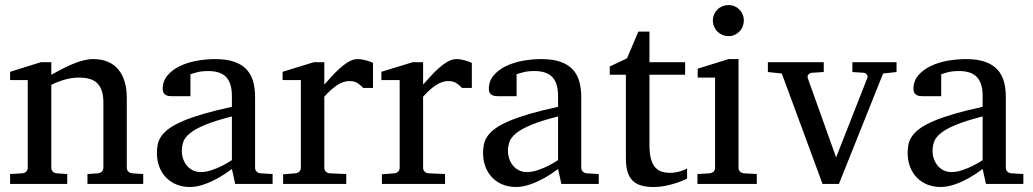

<svg xmlns="http://www.w3.org/2000/svg" viewBox="-20 -728 4087 760"><path d="M326.2 0V-39.1L368.2 -42Q377 -43 383.1 -48.8Q389.2 -54.7 389.2 -64V-324.2Q389.2 -371.6 367.2 -396.2Q345.2 -420.9 293 -420.9Q264.2 -420.9 236.3 -412.8Q208.5 -404.8 183.1 -392.1V-64Q183.1 -54.7 189 -48.8Q194.8 -43 204.1 -42L246.1 -39.1V0H20V-39.1L68.8 -42Q78.1 -43 84 -48.8Q89.8 -54.7 89.8 -64V-411.1H20V-443.8L142.1 -481.9H183.1V-432.1Q204.1 -443.8 225.8 -455.1Q247.6 -466.3 269 -475.1Q290.5 -483.9 310.5 -489Q330.6 -494.1 348.1 -494.1Q413.6 -494.1 447.8 -453.6Q481.9 -413.1 481.9 -339.8V-64Q481.9 -54.7 488 -48.8Q494.1 -43 502.9 -42L546.9 -39.1V0Z M897.9 -267.1Q830.6 -250 791 -233.4Q751.5 -216.8 731.2 -200Q710.9 -183.1 705.3 -165.8Q699.7 -148.4 699.7 -129.9Q699.7 -114.3 704.8 -99.4Q710 -84.5 719.5 -72.8Q729 -61 742.9 -54Q756.8 -46.9 774.9 -46.9Q794.9 -46.9 816.7 -54.2Q838.4 -61.5 856.4 -70.3Q877.4 -80.6 897.9 -94.2ZM911.1 0 897.9 -59.1Q871.6 -39.1 843.8 -23.4Q831.5 -16.6 817.9 -10.3Q804.2 -3.9 789.8 1.2Q775.4 6.3 760.5 9.3Q745.6 12.2 731 12.2Q703.6 12.2 679.9 2.9Q656.2 -6.3 638.7 -23.9Q621.1 -41.5 611.1 -66.4Q601.1 -91.3 601.1 -123Q601.1 -141.6 604.7 -158.2Q608.4 -174.8 619.6 -190.4Q630.9 -206.1 651.1 -220.5Q671.4 -234.9 704.3 -249Q737.3 -263.2 784.9 -277.1Q832.5 -291 897.9 -305.2V-348.1Q897.9 -398.4 875.5 -422.6Q853 -446.8 804.7 -446.8Q778.3 -446.8 759.8 -441.9Q741.2 -437 733.9 -434.1V-347.2H661.1Q654.3 -347.2 647.7 -348.1Q641.1 -349.1 635.7 -352.3Q630.4 -355.5 627.2 -361.1Q624 -366.7 624 -376Q624 -406.7 642.6 -429Q661.1 -451.2 690.9 -465.8Q720.7 -480.5 757.8 -487.3Q794.9 -494.1 832 -494.1Q878.4 -494.1 908.9 -482.9Q939.5 -471.7 957.3 -451.7Q975.1 -431.6 982.4 -404.3Q989.7 -377 989.7 -344.2V-64Q989.7 -54.7 995.8 -48.8Q1002 -43 1010.7 -42L1059.1 -39.1V0Z M1417.5 -379.9Q1407.7 -391.1 1395 -399.2Q1382.3 -407.2 1363.8 -407.2Q1339.4 -407.2 1314.5 -390.9Q1289.6 -374.5 1263.7 -345.2V-64Q1263.7 -54.7 1269.5 -48.8Q1275.4 -43 1284.7 -42L1350.6 -39.1V0H1100.6V-38.1L1149.9 -42Q1158.7 -43 1164.8 -48.8Q1170.9 -54.7 1170.9 -64V-411.1H1098.6V-443.8L1222.7 -481.9H1263.7V-393.1Q1274.4 -404.8 1289.8 -422.1Q1305.2 -439.5 1322.8 -455.6Q1340.3 -471.7 1359.1 -482.9Q1377.9 -494.1 1395.5 -494.1Q1403.3 -494.1 1412.1 -492.7Q1420.9 -491.2 1429.2 -489Q1437.5 -486.8 1444.6 -484.1Q1451.7 -481.4 1456.5 -479V-379.9Z M1808.6 -379.9Q1798.8 -391.1 1786.1 -399.2Q1773.4 -407.2 1754.9 -407.2Q1730.5 -407.2 1705.6 -390.9Q1680.7 -374.5 1654.8 -345.2V-64Q1654.8 -54.7 1660.6 -48.8Q1666.5 -43 1675.8 -42L1741.7 -39.1V0H1491.7V-38.1L1541 -42Q1549.8 -43 1555.9 -48.8Q1562 -54.7 1562 -64V-411.1H1489.7V-443.8L1613.8 -481.9H1654.8V-393.1Q1665.5 -404.8 1680.9 -422.1Q1696.3 -439.5 1713.9 -455.6Q1731.4 -471.7 1750.2 -482.9Q1769 -494.1 1786.6 -494.1Q1794.4 -494.1 1803.2 -492.7Q1812 -491.2 1820.3 -489Q1828.6 -486.8 1835.7 -484.1Q1842.8 -481.4 1847.7 -479V-379.9Z M2189 -267.1Q2121.6 -250 2082 -233.4Q2042.5 -216.8 2022.2 -200Q2002 -183.1 1996.3 -165.8Q1990.7 -148.4 1990.7 -129.9Q1990.7 -114.3 1995.8 -99.4Q2001 -84.5 2010.5 -72.8Q2020 -61 2033.9 -54Q2047.9 -46.9 2065.9 -46.9Q2085.9 -46.9 2107.7 -54.2Q2129.4 -61.5 2147.5 -70.3Q2168.5 -80.6 2189 -94.2ZM2202.1 0 2189 -59.1Q2162.6 -39.1 2134.8 -23.4Q2122.6 -16.6 2108.9 -10.3Q2095.2 -3.9 2080.8 1.2Q2066.4 6.3 2051.5 9.3Q2036.6 12.2 2022 12.2Q1994.6 12.2 1970.9 2.9Q1947.3 -6.3 1929.7 -23.9Q1912.1 -41.5 1902.1 -66.4Q1892.1 -91.3 1892.1 -123Q1892.1 -141.6 1895.8 -158.2Q1899.4 -174.8 1910.6 -190.4Q1921.9 -206.1 1942.1 -220.5Q1962.4 -234.9 1995.4 -249Q2028.3 -263.2 2075.9 -277.1Q2123.5 -291 2189 -305.2V-348.1Q2189 -398.4 2166.5 -422.6Q2144 -446.8 2095.7 -446.8Q2069.3 -446.8 2050.8 -441.9Q2032.2 -437 2024.9 -434.1V-347.2H1952.1Q1945.3 -347.2 1938.7 -348.1Q1932.1 -349.1 1926.8 -352.3Q1921.4 -355.5 1918.2 -361.1Q1915 -366.7 1915 -376Q1915 -406.7 1933.6 -429Q1952.1 -451.2 1981.9 -465.8Q2011.7 -480.5 2048.8 -487.3Q2085.9 -494.1 2123 -494.1Q2169.4 -494.1 2200 -482.9Q2230.5 -471.7 2248.3 -451.7Q2266.1 -431.6 2273.4 -404.3Q2280.8 -377 2280.8 -344.2V-64Q2280.8 -54.7 2286.9 -48.8Q2293 -43 2301.8 -42L2350.1 -39.1V0Z M2699.7 -21Q2681.2 -11.7 2659.2 -4.4Q2640.6 2 2616.2 7.1Q2591.8 12.2 2564.9 12.2Q2508.3 12.2 2482.9 -14.2Q2457.5 -40.5 2457.5 -100.1V-432.1H2393.6V-464.8L2461.9 -497.1L2506.8 -603H2550.8V-481.9H2691.9V-432.1H2550.8V-152.8Q2550.8 -123 2555.9 -102.3Q2561 -81.5 2571 -68.6Q2581.1 -55.7 2595.9 -49.8Q2610.8 -43.9 2630.9 -43.9Q2645.5 -43.9 2658 -46.4Q2670.4 -48.8 2679.7 -52.2Q2690.4 -56.2 2699.7 -61Z M2740.7 0V-39.1L2789.6 -42Q2798.8 -43 2804.7 -48.8Q2810.5 -54.7 2810.5 -64V-420.9H2741.7V-456.1L2863.8 -494.1H2903.3V-64Q2903.3 -54.7 2909.4 -48.8Q2915.5 -43 2924.3 -42L2975.6 -39.1V0ZM2924.3 -647Q2924.3 -634.3 2919.7 -622.8Q2915 -611.3 2906.7 -603Q2898.4 -594.7 2887.5 -589.8Q2876.5 -585 2863.8 -585Q2851.1 -585 2839.6 -589.8Q2828.1 -594.7 2819.8 -603Q2811.5 -611.3 2806.6 -622.8Q2801.8 -634.3 2801.8 -647Q2801.8 -659.7 2806.6 -670.9Q2811.5 -682.1 2819.8 -690.4Q2828.1 -698.7 2839.6 -703.4Q2851.1 -708 2863.8 -708Q2876.5 -708 2887.5 -703.4Q2898.4 -698.7 2906.7 -690.4Q2915 -682.1 2919.7 -670.9Q2924.3 -659.7 2924.3 -647Z M3475.6 -437 3300.8 0H3235.8L3074.7 -437L3019.5 -442.9V-481.9H3240.7V-442.9L3192.9 -439.9Q3184.6 -439 3179.7 -432.6Q3174.8 -426.3 3177.7 -418L3289.6 -105L3412.6 -418Q3416 -425.8 3411.6 -432.4Q3407.2 -439 3398.9 -439.9L3354 -442.9V-481.9H3528.8V-442.9Z M3869.6 -267.1Q3802.2 -250 3762.7 -233.4Q3723.1 -216.8 3702.9 -200Q3682.6 -183.1 3677 -165.8Q3671.4 -148.4 3671.4 -129.9Q3671.4 -114.3 3676.5 -99.4Q3681.6 -84.5 3691.2 -72.8Q3700.7 -61 3714.6 -54Q3728.5 -46.9 3746.6 -46.9Q3766.6 -46.9 3788.3 -54.2Q3810.1 -61.5 3828.1 -70.3Q3849.1 -80.6 3869.6 -94.2ZM3882.8 0 3869.6 -59.1Q3843.3 -39.1 3815.4 -23.4Q3803.2 -16.6 3789.6 -10.3Q3775.9 -3.9 3761.5 1.2Q3747.1 6.3 3732.2 9.3Q3717.3 12.2 3702.6 12.2Q3675.3 12.2 3651.6 2.9Q3627.9 -6.3 3610.4 -23.9Q3592.8 -41.5 3582.8 -66.4Q3572.8 -91.3 3572.8 -123Q3572.8 -141.6 3576.4 -158.2Q3580.1 -174.8 3591.3 -190.4Q3602.5 -206.1 3622.8 -220.5Q3643.1 -234.9 3676 -249Q3709 -263.2 3756.6 -277.1Q3804.2 -291 3869.6 -305.2V-348.1Q3869.6 -398.4 3847.2 -422.6Q3824.7 -446.8 3776.4 -446.8Q3750 -446.8 3731.4 -441.9Q3712.9 -437 3705.6 -434.1V-347.2H3632.8Q3626 -347.2 3619.4 -348.1Q3612.8 -349.1 3607.4 -352.3Q3602.1 -355.5 3598.9 -361.1Q3595.7 -366.7 3595.7 -376Q3595.7 -406.7 3614.3 -429Q3632.8 -451.2 3662.6 -465.8Q3692.4 -480.5 3729.5 -487.3Q3766.6 -494.1 3803.7 -494.1Q3850.1 -494.1 3880.6 -482.9Q3911.1 -471.7 3929 -451.7Q3946.8 -431.6 3954.1 -404.3Q3961.4 -377 3961.4 -344.2V-64Q3961.4 -54.7 3967.5 -48.8Q3973.6 -43 3982.4 -42L4030.8 -39.1V0Z"/></svg>

Font: Charis SIL Eur
Style: Regular
Weight: 400
Foundry: SIL International
Version: Version 5.000